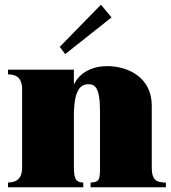

<svg xmlns="http://www.w3.org/2000/svg" viewBox="-20 -796 728 816"><path d="M625 -84V-347C625 -466 526 -515 435 -515C375 -515 318 -489 294 -436V-500H14V-480C40 -479 74 -474 74 -416V-84C74 -26 39 -22 14 -20V0H334V-20C309 -22 294 -26 294 -84V-302C294 -413 321 -438 356 -438C382 -438 405 -427 405 -324V-84C405 -27 400 -23 365 -20V0H685V-20C649 -21 625 -26 625 -84ZM454 -722 409 -776 234 -597 257 -566Z"/></svg>

Font: Sprat Condensed Black
Style: Regular
Weight: 900
Designer: Ethan Nakache
Foundry: Collletttivo
Version: Version 2.000;Glyphs 3.2 (3217)